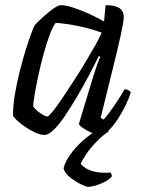

<svg xmlns="http://www.w3.org/2000/svg" viewBox="-20 -520 554 740"><path d="M151 0Q136 0 116 -9Q96 -18 77 -31Q58 -44 45 -56.5Q32 -69 30 -75Q30 -112 37.5 -157Q45 -202 56.5 -247Q68 -292 80 -330.5Q92 -369 101.5 -394Q111 -419 114 -423Q120 -430 133 -442.5Q146 -455 162 -468.5Q178 -482 192 -491Q206 -500 214 -500Q232 -500 259.5 -491.5Q287 -483 319.5 -468.5Q352 -454 381 -437L387 -500Q423 -500 440 -489Q457 -478 457 -454Q457 -438 445.5 -385Q434 -332 413.5 -250.5Q393 -169 368 -66L379 -59Q389 -69 403.5 -89Q418 -109 433.5 -132.5Q449 -156 460 -176Q469 -176 475.5 -172Q482 -168 484 -164Q478 -143 464.5 -115Q451 -87 434 -61Q417 -35 399 -17.5Q381 0 366 0Q354 0 335.5 -7.5Q317 -15 302 -25Q287 -35 284 -42L337 -218Q343 -238 349 -255Q355 -272 359.5 -284.5Q364 -297 367 -301L361 -304Q344 -270 322.5 -229Q301 -188 277 -147.5Q253 -107 230.5 -73.5Q208 -40 187.5 -20Q167 0 151 0ZM163 -71Q167 -71 182 -89Q197 -107 217.5 -137.5Q238 -168 261.5 -204Q285 -240 307 -276.5Q329 -313 346.5 -344Q364 -375 372 -394Q329 -410 282.5 -419.5Q236 -429 195 -432Q184 -419 172 -387Q160 -355 148.5 -313.5Q137 -272 128 -230Q119 -188 113.5 -155.5Q108 -123 108 -110Q117 -96 136 -83.5Q155 -71 163 -71ZM319 200Q312 200 291.5 190Q271 180 250.5 164Q230 148 225 129Q231 104 249.5 77.5Q268 51 294 27Q320 3 347 -14L401 -15Q374 3 351 27Q328 51 312.5 74Q297 97 291 112Q310 133 339.5 140.5Q369 148 406 145Q408 149 410 152.5Q412 156 410 162Q394 178 366 189Q338 200 319 200Z"/></svg>

Font: Texturina Medium 12pt Light
Style: Italic
Weight: 300
Italic angle: -11°
Version: Version 1.002